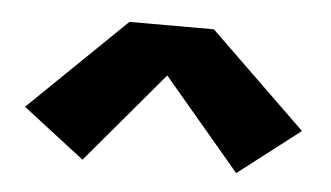

<svg xmlns="http://www.w3.org/2000/svg" viewBox="-31 -745 562 326"><g transform="rotate(5 250.0 -582.0)"><path d="M119 -462 14 -543 178 -702H322L486 -543L381 -462L250 -617Z"/></g></svg>

Font: Iosevka Slab Heavy
Style: Regular
Weight: 900
Monospace: yes
Designer: Belleve Invis
Foundry: Belleve Invis
Version: Version 11.1.0; ttfautohint (v1.8.3)